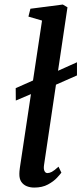

<svg xmlns="http://www.w3.org/2000/svg" viewBox="-20 -838 372 868"><path d="M51.5 -383.5 51 -439.5 151.5 -484 200 -499 328 -556.5V-497L197.5 -439.5L147 -424ZM179 -91.5Q176.5 -74.5 181 -65Q185.5 -55.5 194.5 -55.5Q203.5 -55.5 214.5 -61.2Q225.5 -67 244.5 -84.5L257.5 -57.5Q252.5 -50.5 237.5 -34.2Q222.5 -18 196.8 -4Q171 10 134.5 10Q116.5 10 101 3.8Q85.5 -2.5 76.2 -16.2Q67 -30 67.5 -52.5Q67.5 -57 68 -63.5Q68.5 -70 69.5 -76.8Q70.5 -83.5 71 -87.5L170 -745L108.5 -763L117.5 -798.5L264 -817.5L285 -805Z"/></svg>

Font: Merriweather Medium
Style: Italic
Weight: 500
Italic angle: -7.8°
Version: Version 2.101